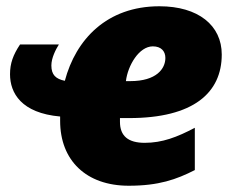

<svg xmlns="http://www.w3.org/2000/svg" viewBox="-20 -583 750 613"><path d="M391 10C487 10 543 -10 602 -40V-175C545 -145 498 -127 442 -127C389 -127 363 -149 363 -194V-206H392C598 -206 688 -287 688 -409C688 -502 613 -563 489 -563C321 -563 222 -457 187 -325C158 -331 144 -344 144 -374C144 -398 158 -425 168 -441H44C22 -408 12 -381 12 -346C12 -286 48 -222 172 -211V-197C172 -71 255 10 391 10ZM382 -324C388 -374 424 -435 468 -435C495 -435 508 -419 508 -398C508 -364 480 -324 396 -324Z"/></svg>

Font: Noto Sans UI Black
Style: Italic
Weight: 900
Italic angle: -372°
Designer: Monotype Design Team
Foundry: Monotype Imaging Inc.
Version: Version 1.901